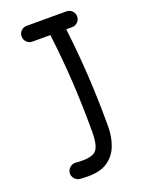

<svg xmlns="http://www.w3.org/2000/svg" viewBox="-136 -744 625 838"><g transform="rotate(-20 176.0 -325.5)"><path d="M60.1 -643.1Q60.1 -658.7 70.8 -669.2Q81.5 -679.7 96.7 -679.7H280.8Q296.4 -679.7 307.1 -669.2Q317.9 -658.7 317.9 -643.1Q317.9 -627.9 307.1 -617.2Q296.4 -606.4 280.8 -606.4H253.9Q267.6 -492.2 274.2 -381.3Q280.8 -270.5 280.8 -146.5Q280.8 -98.6 265.9 -58.6Q251 -18.6 217 5.4Q183.1 29.3 126 29.3Q106.4 29.3 87.4 27.8Q72.8 26.4 62.7 14.9Q52.7 3.4 53.7 -11.7Q55.2 -26.9 66.9 -36.6Q78.6 -46.4 93.8 -45.4Q109.4 -43.9 126 -43.9Q175.3 -43.9 191.4 -65.9Q207.5 -87.9 207.5 -146.5Q207.5 -271 200.9 -381.3Q194.3 -491.7 180.2 -606.4H96.7Q81.5 -606.4 70.8 -617.2Q60.1 -627.9 60.1 -643.1Z"/></g></svg>

Font: Mikhak-DS2-FD Regular
Style: Regular
Weight: 400
Designer: Amin Abedi
Version: Version 3.4